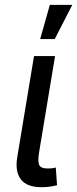

<svg xmlns="http://www.w3.org/2000/svg" viewBox="-20 -781 323 805"><path d="M154.3 3.9Q92.8 3.9 67.6 -28.8Q42.5 -61.5 52.2 -121.1L122.6 -545.9H210.9L144 -143.1Q137.7 -106 144 -90.3Q150.4 -74.7 178.2 -74.7Q192.4 -74.7 200 -75.7Q207.5 -76.7 213.9 -78.6L219.2 -4.4Q208.5 -1.5 191.2 1.2Q173.8 3.9 154.3 3.9ZM148.4 -617.2 189 -760.7H283.2L209.5 -617.2Z"/></svg>

Font: Inter Variable
Style: Italic
Weight: 400
Italic angle: -9.39999°
Designer: Rasmus Andersson
Foundry: rsms
Version: Version 4.001;git-9221beed3